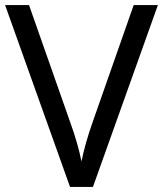

<svg xmlns="http://www.w3.org/2000/svg" viewBox="-20 -734 640 754"><path d="M600 -714 345 0H255L0 -714H94L255 -256Q271 -212 282 -173.5Q293 -135 300 -100Q307 -135 318 -174Q329 -213 345 -258L505 -714Z"/></svg>

Font: Noto Sans Tifinagh Azawagh
Style: Regular
Weight: 400
Designer: JamraPatel
Foundry: JamraPatel LLC
Version: Version 2.006; ttfautohint (v1.8.4.7-5d5b)